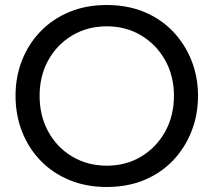

<svg xmlns="http://www.w3.org/2000/svg" viewBox="-20 -733 852 766"><path d="M406 13Q323 13 256 -15Q189 -43 141 -93Q93 -143 67.5 -209Q42 -275 42 -351Q42 -426 67.5 -491.5Q93 -557 141 -607Q189 -657 256 -685Q323 -713 406 -713Q489 -713 556 -685Q623 -657 670.5 -607Q718 -557 744 -491.5Q770 -426 770 -351Q770 -275 744 -209Q718 -143 670.5 -93Q623 -43 556 -15Q489 13 406 13ZM406 -72Q483 -72 543.5 -108.5Q604 -145 639 -208Q674 -271 674 -351Q674 -430 639 -492.5Q604 -555 543.5 -591.5Q483 -628 406 -628Q329 -628 268 -591.5Q207 -555 172.5 -492.5Q138 -430 138 -351Q138 -271 172.5 -208Q207 -145 268 -108.5Q329 -72 406 -72Z"/></svg>

Font: MuseoModerno
Style: Regular
Weight: 400
Designer: Pablo Cosgaya, Héctor Gatti, Marcela Romero, and the Authors of The MuseoModerno Project.
Foundry: Omnibus-Type Team
Version: Version 1.001